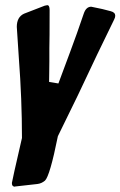

<svg xmlns="http://www.w3.org/2000/svg" viewBox="-20 -743 466 743"><path d="M34 -20 36 -21Q26 -21 26 -35Q26 -40 65 -209Q65 -359 53 -517L45 -639Q45 -677 73 -690L153 -721L163 -723Q172 -723 172 -704Q172 -588 171 -556V-505Q171 -482 170.5 -461.5Q170 -441 170 -426L206 -420Q261 -567 278 -615L304 -690Q313 -717 333 -717L376 -708Q392 -704 409 -699.5Q426 -695 426 -682Q426 -676 422 -668L356 -532Q282 -373 204 -216Q173 -62 154 -44Q141 -33 125 -31L36 -21H39Z"/></svg>

Font: Bangerz
Style: Regular
Weight: 400
Designer: vernon adams
Foundry: Vernon Adams
Version: Version 2.10;February 7, 2025;FontCreator 13.0.0.2683 64-bit